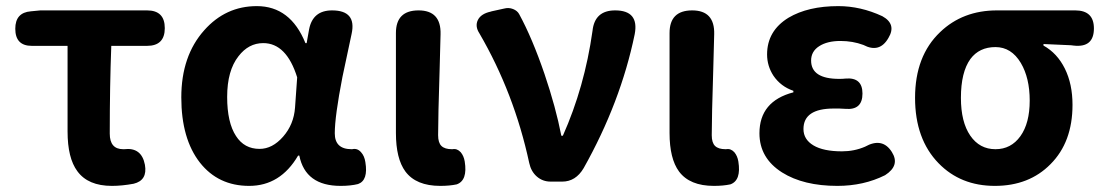

<svg xmlns="http://www.w3.org/2000/svg" viewBox="-20 -594 3611 628"><path d="M346 14Q268 14 233 -34Q201 -77 201 -164V-444H84Q30 -444 30 -500Q30 -553 81 -557L112 -560H315H461Q519 -560 519 -502Q519 -444 461 -444H344Q339 -313 339 -157Q339 -106 383 -106Q385 -106 386 -106Q443 -113 454 -55Q463 -4 417 7Q379 14 346 14Z M795 14Q694 14 634 -62Q573 -140 573 -275.5Q573 -411 648 -495Q718 -574 820 -574Q930 -574 979 -453H983L991 -498Q1003 -560 1066 -560Q1147 -560 1130 -483Q1125 -460 1115 -412.5Q1105 -365 1100 -342Q1075 -213 1075 -158Q1075 -106 1130 -106Q1131 -106 1132 -106Q1149 -110 1161 -96Q1172 -84 1175 -64Q1185 -4 1151 8Q1127 14 1094 14Q979 14 959 -85H955Q897 14 795 14ZM829 -107Q871 -107 906 -147Q941 -187 945 -242L952 -341Q917 -453 841 -453Q793 -453 760 -410Q723 -363 723 -277Q723 -193 752 -149Q779 -107 829 -107Z M1420 14Q1341 14 1306 -33Q1275 -75 1275 -159V-359V-486Q1275 -560 1349 -560Q1423 -560 1421 -482Q1420 -445 1418 -369Q1413 -211 1413 -152Q1413 -127 1424 -116.5Q1435 -106 1458 -106Q1459 -106 1460 -106Q1475 -109 1487 -96Q1497 -84 1500 -66Q1510 -4 1474 9Q1451 14 1420 14Z M1781 0Q1755 0 1736 -16.5Q1717 -33 1711 -61Q1662 -289 1548 -485Q1533 -508 1543 -528.5Q1553 -549 1585 -556L1588 -557L1629 -566Q1644 -570 1658 -564.5Q1672 -559 1678 -548Q1721 -469 1761 -352Q1798 -243 1816 -150H1821Q1892 -309 1918 -493Q1925 -560 1992 -560Q2071 -560 2056 -482Q2010 -259 1889 -44Q1863 0 1819 0Z M2315 14Q2236 14 2201 -33Q2170 -75 2170 -159V-359V-486Q2170 -560 2244 -560Q2318 -560 2316 -482Q2315 -445 2313 -369Q2308 -211 2308 -152Q2308 -127 2319 -116.5Q2330 -106 2353 -106Q2354 -106 2355 -106Q2370 -109 2382 -96Q2392 -84 2395 -66Q2405 -4 2369 9Q2346 14 2315 14Z M2719 14Q2608 14 2538 -30Q2464 -77 2464 -158Q2464 -263 2575 -292V-297Q2534 -311 2510 -346Q2489 -378 2489 -416Q2489 -493 2559 -536Q2623 -574 2722 -574Q2795 -574 2866 -541Q2913 -515 2886 -470Q2857 -419 2804 -447Q2769 -460 2729 -460Q2686 -460 2659.5 -443Q2633 -426 2633 -396Q2633 -336 2725 -336Q2738 -336 2745 -337Q2801 -342 2801 -288Q2801 -233 2745 -238Q2738 -238 2725 -239Q2713 -239 2707 -239Q2608 -239 2608 -172Q2608 -138 2640.5 -118.5Q2673 -99 2734 -99Q2774 -99 2809 -114Q2866 -146 2897 -97Q2925 -53 2875 -21Q2805 14 2719 14Z M3234 14Q3122 14 3050 -60Q2973 -139 2973 -274Q2973 -411 3055 -489Q3129 -560 3241 -560H3399H3497Q3558 -560 3558 -501Q3558 -437 3491 -445Q3488 -445 3483 -446Q3426 -449 3393 -450V-445Q3438 -420 3463 -369.5Q3488 -319 3488 -251Q3488 -129 3416 -57Q3346 14 3234 14ZM3236 -106Q3287 -106 3317.5 -148.5Q3348 -191 3348 -265Q3348 -339 3319 -388Q3288 -440 3236 -440Q3183 -440 3154 -401Q3123 -358 3123 -274Q3123 -195 3153.5 -150.5Q3184 -106 3236 -106Z"/></svg>

Font: GenSenRounded TW B
Style: Regular
Weight: 700
Version: Version 1.501;PS 1;hotconv 16.6.51;makeotf.lib2.5.65220